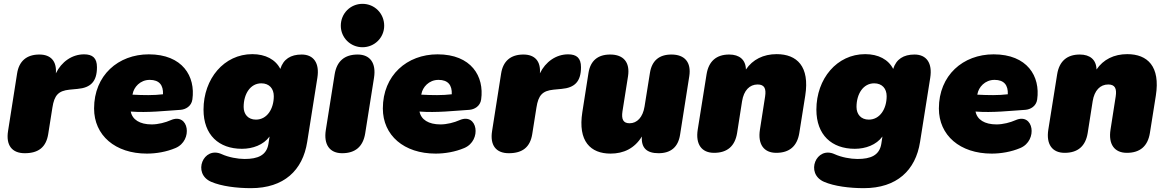

<svg xmlns="http://www.w3.org/2000/svg" viewBox="-20 -788 6075 1000"><path d="M109 10C181 10 220 -22 231 -89L253 -228C263 -292 284 -315 342 -321L384 -325C452 -331 485 -363 485 -438C485 -486 462 -505 418 -505C355 -505 300 -466 271 -406C276 -469 245 -504 185 -504C119 -504 79 -470 69 -405L22 -106C10 -32 42 10 109 10Z M745 12C793 12 847 3 894 -17C987 -56 964 -204 869 -162C842 -150 804 -140 770 -140C708 -140 669 -165 661 -207C749 -200 842 -211 921 -216C946 -218 977 -234 982 -270C999 -390 931 -505 755 -505C596 -505 470 -396 470 -223C470 -83 580 12 745 12ZM670 -295 671 -299C677 -333 709 -372 760 -372C810 -372 831 -344 829 -297C781 -291 726 -292 670 -295Z M1287 192C1459 192 1557 99 1580 -49L1633 -383C1645 -459 1614 -504 1551 -504C1494 -504 1456 -480 1440 -429C1415 -478 1363 -506 1294 -506C1147 -506 1040 -378 1040 -217C1040 -85 1120 -13 1240 -13C1296 -13 1352 -33 1384 -77L1378 -38C1368 21 1323 40 1254 40C1218 40 1170 31 1135 15C1039 -29 980 116 1080 159C1133 182 1213 192 1287 192ZM1313 -165C1272 -165 1249 -193 1249 -231C1249 -299 1284 -354 1341 -354C1383 -354 1406 -326 1406 -287C1406 -221 1371 -165 1313 -165Z M1762 10C1831 10 1871 -25 1882 -93L1928 -383C1940 -459 1908 -504 1843 -504C1774 -504 1734 -469 1723 -401L1677 -111C1665 -35 1697 10 1762 10ZM1868 -542C1931 -542 1981 -592 1981 -654C1981 -718 1931 -768 1868 -768C1805 -768 1755 -718 1755 -654C1755 -592 1805 -542 1868 -542Z M2249 12C2297 12 2351 3 2398 -17C2491 -56 2468 -204 2373 -162C2346 -150 2308 -140 2274 -140C2212 -140 2173 -165 2165 -207C2253 -200 2346 -211 2425 -216C2450 -218 2481 -234 2486 -270C2503 -390 2435 -505 2259 -505C2100 -505 1974 -396 1974 -223C1974 -83 2084 12 2249 12ZM2174 -295 2175 -299C2181 -333 2213 -372 2264 -372C2314 -372 2335 -344 2333 -297C2285 -291 2230 -292 2174 -295Z M2630 10C2702 10 2741 -22 2752 -89L2774 -228C2784 -292 2805 -315 2863 -321L2905 -325C2973 -331 3006 -363 3006 -438C3006 -486 2983 -505 2939 -505C2876 -505 2821 -466 2792 -406C2797 -469 2766 -504 2706 -504C2640 -504 2600 -470 2590 -405L2543 -106C2531 -32 2563 10 2630 10Z M3160 12C3228 12 3285 -15 3323 -77C3319 -17 3349 10 3410 10C3474 10 3512 -22 3522 -86L3570 -391C3581 -463 3547 -504 3477 -504C3413 -504 3375 -472 3365 -408L3337 -233C3328 -177 3298 -146 3259 -146C3225 -146 3216 -168 3222 -208L3251 -391C3262 -463 3228 -504 3158 -504C3094 -504 3055 -472 3045 -408L3013 -204C2989 -52 3056 12 3160 12Z M3699 8C3768 8 3808 -27 3819 -95L3845 -261C3854 -317 3884 -348 3926 -348C3962 -348 3971 -326 3965 -286L3938 -113C3926 -37 3958 8 4023 8C4092 8 4132 -27 4143 -95L4174 -290C4198 -442 4131 -506 4025 -506C3956 -506 3900 -478 3865 -426C3864 -477 3831 -504 3778 -504C3711 -504 3671 -469 3660 -401L3614 -113C3602 -37 3634 8 3699 8Z M4479 192C4651 192 4749 99 4772 -49L4825 -383C4837 -459 4806 -504 4743 -504C4686 -504 4648 -480 4632 -429C4607 -478 4555 -506 4486 -506C4339 -506 4232 -378 4232 -217C4232 -85 4312 -13 4432 -13C4488 -13 4544 -33 4576 -77L4570 -38C4560 21 4515 40 4446 40C4410 40 4362 31 4327 15C4231 -29 4172 116 4272 159C4325 182 4405 192 4479 192ZM4505 -165C4464 -165 4441 -193 4441 -231C4441 -299 4476 -354 4533 -354C4575 -354 4598 -326 4598 -287C4598 -221 4563 -165 4505 -165Z M5145 12C5193 12 5247 3 5294 -17C5387 -56 5364 -204 5269 -162C5242 -150 5204 -140 5170 -140C5108 -140 5069 -165 5061 -207C5149 -200 5242 -211 5321 -216C5346 -218 5377 -234 5382 -270C5399 -390 5331 -505 5155 -505C4996 -505 4870 -396 4870 -223C4870 -83 4980 12 5145 12ZM5070 -295 5071 -299C5077 -333 5109 -372 5160 -372C5210 -372 5231 -344 5229 -297C5181 -291 5126 -292 5070 -295Z M5525 8C5594 8 5634 -27 5645 -95L5671 -261C5680 -317 5710 -348 5752 -348C5788 -348 5797 -326 5791 -286L5764 -113C5752 -37 5784 8 5849 8C5918 8 5958 -27 5969 -95L6000 -290C6024 -442 5957 -506 5851 -506C5782 -506 5726 -478 5691 -426C5690 -477 5657 -504 5604 -504C5537 -504 5497 -469 5486 -401L5440 -113C5428 -37 5460 8 5525 8Z"/></svg>

Font: SN Pro Black
Style: Italic
Weight: 900
Italic angle: -9°
Designer: Tobias Whetton
Foundry: Supernotes
Version: Version 1.001;Glyphs 3.2 (3249)